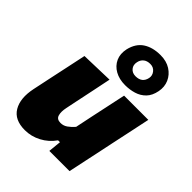

<svg xmlns="http://www.w3.org/2000/svg" viewBox="-230 -914 1045 1045"><g transform="rotate(45 293.0 -391.0)"><path d="M149.5 14.5Q70 14.5 38.8 -38.2Q7.5 -91 25.5 -177.5Q30 -199.5 34.8 -221.5Q39.5 -243.5 45.5 -272.5Q61 -345 72 -396.5Q83 -448 94 -500.5L281.5 -506Q271 -454 260.2 -402.5Q249.5 -351 238 -296.5L224.5 -231Q217 -196 223.8 -173.2Q230.5 -150.5 259.5 -150.5Q281 -150.5 299 -163Q317 -175.5 334.5 -195.5L355.5 -296.5Q367.5 -351 377.5 -399.5Q387.5 -448 399 -500.5H585.5Q574.5 -448 563.5 -396.2Q552.5 -344.5 537 -272L525 -214.5Q512 -152.5 501.2 -102.5Q490.5 -52.5 479.5 0H324L331.5 -74.5H317Q287.5 -32.5 243 -9Q198.5 14.5 149.5 14.5ZM362.5 -544.5Q317 -544.5 284 -563Q251 -581.5 236.2 -614Q221.5 -646.5 230.5 -688.5Q244 -745 283.8 -771Q323.5 -797 383.5 -797Q429.5 -797 461.5 -776.5Q493.5 -756 508 -723Q522.5 -690 515 -651.5Q507 -610 484 -586.8Q461 -563.5 429.2 -554Q397.5 -544.5 362.5 -544.5ZM368 -619Q418 -619 427.5 -665Q432 -687 417.5 -705.2Q403 -723.5 378.5 -723.5Q353.5 -723.5 338.8 -711.2Q324 -699 320 -678.5Q314.5 -653.5 328.8 -636.2Q343 -619 368 -619Z"/></g></svg>

Font: Commissioner ExtraBold
Style: Italic
Weight: 800
Italic angle: -12°
Designer: Kostas Bartsokas
Foundry: Kostas Bartsokas
Version: Version 1.000; ttfautohint (v1.8.3)